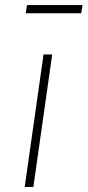

<svg xmlns="http://www.w3.org/2000/svg" viewBox="-20 -734 344 754"><path d="M299 -682H81L86 -714H304ZM185 -520 111 0H77L151 -520Z"/></svg>

Font: Fira Sans UltraLight
Style: Italic
Weight: 200
Italic angle: -8°
Designer: Carrois Corporate & Edenspiekermann AG
Foundry: Carrois Corporate GbR & Edenspiekermann AG
Version: Version 4.203;PS 004.203;hotconv 1.0.88;makeotf.lib2.5.64775